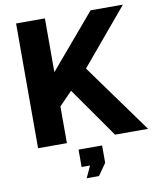

<svg xmlns="http://www.w3.org/2000/svg" viewBox="-98 -786 890 1076"><g transform="rotate(-10 347.0 -248.5)"><path d="M68 0V-710H232V-404L492 -710H676L410 -393L694 0H506L306 -285L232 -209V0ZM307 213 338 146H290V47H424V146L377 213Z"/></g></svg>

Font: Raleway Thin ExtraBold
Style: Regular
Weight: 800
Version: Version 4.026